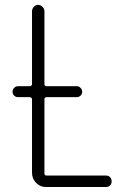

<svg xmlns="http://www.w3.org/2000/svg" viewBox="-20 -750 540 770"><path d="M51.8 -360.4Q43 -360.4 36.6 -366.7Q30.3 -373 30.3 -381.8Q30.3 -390.6 36.6 -397.5Q43 -404.3 51.8 -404.3H98.6Q107.4 -404.3 108.4 -412.1V-704.1Q108.4 -714.8 115.7 -722.7Q123 -730.5 132.8 -730.5Q142.6 -730.5 150.4 -722.7Q158.2 -714.8 158.2 -704.1V-412.1Q158.2 -404.3 167 -404.3H288.1Q296.9 -404.3 303.2 -397.5Q309.6 -390.6 309.6 -381.8Q309.6 -373 303.2 -366.7Q296.9 -360.4 288.1 -360.4H167Q158.2 -360.4 158.2 -351.6V-54.7Q158.2 -45.9 167 -45.9H405.3Q415 -45.9 421.4 -39.6Q427.7 -33.2 427.7 -22.9Q427.7 -12.7 421.4 -6.3Q415 0 405.3 0H164.1Q140.6 0 124.5 -17.1Q108.4 -34.2 108.4 -56.6V-351.6Q108.4 -359.4 98.6 -360.4Z"/></svg>

Font: Rounded Mgen+ 2m light
Style: Regular
Weight: 200
Designer: [Source Han Sans]
Ryoko NISHIZUKA  (kana & ideographs); Paul D. Hunt (Latin, Greek & Cyrillic); Wenlong ZHANG  (bopomofo
Version: Version 1.059.20150602